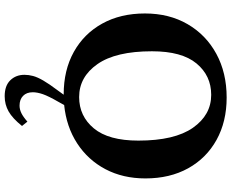

<svg xmlns="http://www.w3.org/2000/svg" viewBox="-104 -619 988 820"><g transform="rotate(90 390.0 -209.0)"><path d="M415.5 34.5Q390.5 78 382.2 102Q374 126 374 145Q374 171.5 389.5 186.5Q405 201.5 431 201.5Q447 201.5 463 193.8Q479 186 499.5 168L518 191Q485.5 231.5 456 248.2Q426.5 265 391 265Q346 265 322.8 241Q299.5 217 299.5 180.5Q299.5 162.5 304.5 143.8Q309.5 125 324 100Q338.5 75 366 38.5L384.5 13H383Q279.5 13 201.8 -30.2Q124 -73.5 80.8 -151.5Q37.5 -229.5 37.5 -334Q37.5 -437.5 83.2 -516.2Q129 -595 210 -639Q291 -683 396.5 -683Q499.5 -683 577.5 -639.8Q655.5 -596.5 698.8 -518.5Q742 -440.5 742 -336Q742 -240 702.5 -165.2Q663 -90.5 592.2 -44.5Q521.5 1.5 428.5 11ZM394.5 -53Q476 -53 528.2 -115.8Q580.5 -178.5 580.5 -306Q580.5 -460.5 525.8 -538.8Q471 -617 385 -617Q303 -617 251 -554.2Q199 -491.5 199 -364Q199 -209.5 253.8 -131.2Q308.5 -53 394.5 -53Z"/></g></svg>

Font: Newsreader Text
Style: Bold
Weight: 700
Designer: Hugues Gentile
Foundry: Production Type
Version: Version 1.001